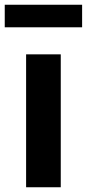

<svg xmlns="http://www.w3.org/2000/svg" viewBox="-31 -789 366 809"><path d="M315 -769H-11V-674H315ZM225 -560H79V0H225Z"/></svg>

Font: Spoqa Han Sans Neo Bold
Style: Bold
Weight: 700
Designer: [Spoqa Han Sans Neo] Dong-huui Kim  Younghwa Kang  Yujin Lee  [Noto Sans] Ryoko NISHIZUKA  (kana & ideographs); Paul D. 
Foundry: Spoqa (http://www.spoqa-han-sans.com)
Version: Version 1.100;hotconv 1.0.109;makeotfexe 2.5.65596